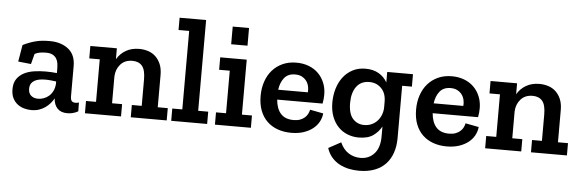

<svg xmlns="http://www.w3.org/2000/svg" viewBox="-54 -872 3863 1277"><g transform="rotate(5 1877.5 -233.0)"><path d="M73 -416Q98 -428 119.5 -436Q141 -444 162 -449Q183 -454 204.5 -456Q226 -458 252 -458Q327 -458 375.5 -420Q424 -382 424 -306V-104Q424 -82 432 -73Q440 -64 457 -64Q462 -64 468.5 -65Q475 -66 480 -68L481 -9Q448 10 409 10Q366 10 343 -14Q320 -38 317 -79V-81Q307 -63 293 -47Q279 -31 260.5 -18Q242 -5 219.5 2.5Q197 10 170 10Q146 10 121.5 3.5Q97 -3 77 -18Q57 -33 44.5 -57.5Q32 -82 32 -118Q32 -160 50.5 -186.5Q69 -213 98.5 -228Q128 -243 165.5 -248.5Q203 -254 241 -254Q261 -254 280.5 -253Q300 -252 317 -250V-275Q317 -295 314.5 -313.5Q312 -332 303 -346.5Q294 -361 277.5 -370Q261 -379 233 -379Q212 -379 193.5 -376Q175 -373 158 -364L140 -295L54 -304ZM317 -194Q300 -196 282 -198Q264 -200 245 -200Q225 -200 206.5 -197Q188 -194 173.5 -186Q159 -178 150.5 -164.5Q142 -151 142 -130Q142 -100 160 -84.5Q178 -69 207 -69Q226 -69 245 -76Q264 -83 279.5 -96.5Q295 -110 305 -130.5Q315 -151 317 -178Z M832 0V-82H898V-258Q898 -322 875.5 -348.5Q853 -375 811 -375Q760 -375 731 -342Q702 -309 700 -261V-82H767V0H526V-82H593V-366H523V-449H700V-376Q722 -414 760 -436Q798 -458 849 -458Q881 -458 909.5 -448.5Q938 -439 959 -419Q980 -399 992.5 -369Q1005 -339 1005 -297V-82H1072V0Z M1102 0V-82H1169V-606H1098V-688H1275V-82H1342V0Z M1394 0V-82H1461V-366H1390V-449H1567V-82H1634V0ZM1455 -660H1564V-542H1455Z M2105 -137Q2102 -107 2087.5 -80.5Q2073 -54 2047.5 -34Q2022 -14 1986 -2Q1950 10 1904 10Q1855 10 1814 -4.5Q1773 -19 1743 -47.5Q1713 -76 1696.5 -118.5Q1680 -161 1680 -217Q1680 -269 1695 -313Q1710 -357 1738 -389Q1766 -421 1806.5 -439.5Q1847 -458 1898 -458Q1944 -458 1981.5 -443.5Q2019 -429 2045.5 -402.5Q2072 -376 2086.5 -340Q2101 -304 2101 -262Q2101 -233 2095 -202H1792Q1797 -141 1826.5 -108.5Q1856 -76 1912 -76Q1938 -76 1956 -83Q1974 -90 1986.5 -101Q1999 -112 2006 -126Q2013 -140 2016 -154ZM1991 -268Q1993 -288 1988.5 -308Q1984 -328 1972.5 -343.5Q1961 -359 1942.5 -369Q1924 -379 1897 -379Q1849 -379 1824 -347.5Q1799 -316 1793 -268Z M2612 -366V-17Q2612 37 2597 81Q2582 125 2552.5 156.5Q2523 188 2478.5 205Q2434 222 2375 222Q2340 222 2306.5 215Q2273 208 2244 192.5Q2215 177 2192.5 151.5Q2170 126 2158 89L2241 44Q2262 91 2297.5 113.5Q2333 136 2377 136Q2433 136 2469 96.5Q2505 57 2505 -18V-85Q2486 -49 2450.5 -23.5Q2415 2 2353 2Q2314 2 2278.5 -12Q2243 -26 2216.5 -53.5Q2190 -81 2174.5 -121.5Q2159 -162 2159 -215Q2159 -263 2172 -307Q2185 -351 2210.5 -384.5Q2236 -418 2273.5 -438Q2311 -458 2360 -458Q2412 -458 2448.5 -436.5Q2485 -415 2505 -379V-449H2677V-366ZM2505 -250Q2505 -307 2473 -339.5Q2441 -372 2393 -372Q2337 -372 2307 -331.5Q2277 -291 2277 -222Q2277 -150 2307 -117Q2337 -84 2383 -84Q2411 -84 2434 -95Q2457 -106 2472.5 -124Q2488 -142 2496.5 -165.5Q2505 -189 2505 -214Z M3143 -137Q3140 -107 3125.5 -80.5Q3111 -54 3085.5 -34Q3060 -14 3024 -2Q2988 10 2942 10Q2893 10 2852 -4.5Q2811 -19 2781 -47.5Q2751 -76 2734.5 -118.5Q2718 -161 2718 -217Q2718 -269 2733 -313Q2748 -357 2776 -389Q2804 -421 2844.5 -439.5Q2885 -458 2936 -458Q2982 -458 3019.5 -443.5Q3057 -429 3083.5 -402.5Q3110 -376 3124.5 -340Q3139 -304 3139 -262Q3139 -233 3133 -202H2830Q2835 -141 2864.5 -108.5Q2894 -76 2950 -76Q2976 -76 2994 -83Q3012 -90 3024.5 -101Q3037 -112 3044 -126Q3051 -140 3054 -154ZM3029 -268Q3031 -288 3026.5 -308Q3022 -328 3010.5 -343.5Q2999 -359 2980.5 -369Q2962 -379 2935 -379Q2887 -379 2862 -347.5Q2837 -316 2831 -268Z M3504 0V-82H3570V-258Q3570 -322 3547.5 -348.5Q3525 -375 3483 -375Q3432 -375 3403 -342Q3374 -309 3372 -261V-82H3439V0H3198V-82H3265V-366H3195V-449H3372V-376Q3394 -414 3432 -436Q3470 -458 3521 -458Q3553 -458 3581.5 -448.5Q3610 -439 3631 -419Q3652 -399 3664.5 -369Q3677 -339 3677 -297V-82H3744V0Z"/></g></svg>

Font: Zilla Slab SemiBold
Style: Regular
Weight: 600
Designer: Typotheque.com
Foundry: Typotheque type foundry
Version: Version 1.1; 2017